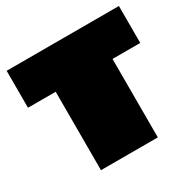

<svg xmlns="http://www.w3.org/2000/svg" viewBox="-162 -900 1063 1062"><g transform="rotate(-30 369.5 -368.5)"><path d="M188 0V-501H11V-737H728V-501H551V0Z"/></g></svg>

Font: Tomorrow Black
Style: Regular
Weight: 900
Designer: Tony de Marco, Monica Rizzolli
Foundry: Just in Type
Version: Version 2.002